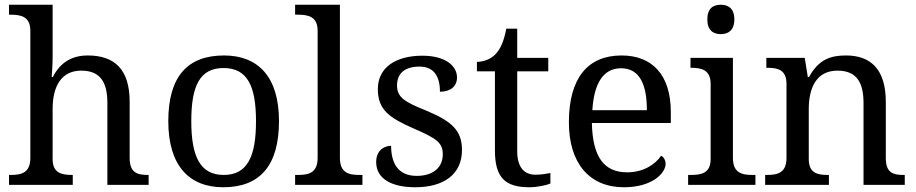

<svg xmlns="http://www.w3.org/2000/svg" viewBox="-20 -780 3865 810"><path d="M18 0H287V-42H284C240 -42 202 -50 202 -109V-320C202 -418 240 -482 323 -482C404 -482 433 -432 433 -345V0H607V-42H604C559 -42 527 -51 527 -114V-350C527 -487 464 -546 350 -546C282 -546 233 -515 203 -455H198C198 -455 202 -504 202 -540V-760H18V-718H26C70 -718 108 -709 108 -650V-114C108 -51 71 -42 26 -42H18Z M922 10C1076 10 1157 -81 1157 -269C1157 -456 1069 -546 925 -546C770 -546 690 -456 690 -269C690 -81 778 10 922 10ZM924 -42C824 -42 787 -120 787 -269C787 -418 823 -493 923 -493C1023 -493 1060 -418 1060 -269C1060 -120 1024 -42 924 -42Z M1225 0H1509V-42H1496C1451 -42 1414 -51 1414 -114V-760H1225V-718H1238C1282 -718 1320 -709 1320 -650V-114C1320 -51 1283 -42 1238 -42H1225Z M1732 10C1850 10 1929 -43 1929 -147C1929 -231 1884 -269 1779 -313C1690 -349 1655 -368 1655 -419C1655 -466 1682 -499 1750 -499C1809 -499 1836 -460 1836 -393C1882 -393 1908 -417 1908 -453C1908 -503 1858 -545 1762 -545C1649 -545 1574 -495 1574 -404C1574 -317 1622 -283 1725 -238C1822 -196 1848 -178 1848 -129C1848 -75 1809 -38 1738 -38C1657 -38 1630 -95 1630 -165C1606 -165 1567 -150 1567 -96C1567 -26 1632 10 1732 10Z M2213 10C2245 10 2285 2 2302 -6V-50C2281 -46 2262 -43 2238 -43C2192 -43 2162 -74 2162 -142V-479H2293V-536H2162V-659H2116C2106 -608 2093 -575 2070 -551C2048 -528 2016 -519 1992 -519V-479H2068V-145C2068 -30 2112 10 2213 10Z M2612 10C2731 10 2788 -49 2788 -89C2788 -106 2778 -119 2769 -123C2745 -87 2695 -53 2626 -53C2530 -53 2480 -115 2477 -261H2810V-307C2810 -465 2731 -546 2602 -546C2460 -546 2380 -451 2380 -264C2380 -91 2467 10 2612 10ZM2709 -315H2479C2486 -430 2526 -492 2600 -492C2680 -492 2709 -421 2709 -315Z M3021 -636C3052 -636 3078 -652 3078 -698C3078 -745 3052 -760 3021 -760C2989 -760 2964 -745 2964 -698C2964 -652 2989 -636 3021 -636ZM2883 0H3167V-42H3154C3109 -42 3072 -51 3072 -114V-536H2893V-494H2896C2940 -494 2978 -485 2978 -426V-109C2978 -50 2940 -42 2896 -42H2883Z M3208 0H3477V-42H3472C3428 -42 3392 -50 3392 -109V-320C3392 -406 3422 -482 3513 -482C3594 -482 3623 -432 3623 -345V0H3797V-42H3792C3747 -42 3717 -51 3717 -114V-350C3717 -487 3654 -546 3549 -546C3485 -546 3434 -530 3393 -455H3388L3375 -536H3213V-494H3218C3262 -494 3298 -485 3298 -426V-114C3298 -51 3261 -42 3216 -42H3208Z"/></svg>

Font: Noto Serif Balinese
Style: Regular
Weight: 400
Designer: Monotype Design Team
Foundry: Monotype Imaging Inc.
Version: Version 2.005